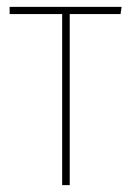

<svg xmlns="http://www.w3.org/2000/svg" viewBox="-20 -539 382 559"><path d="M334 -519 331 -498H183V0H161V-498H8V-519Z"/></svg>

Font: Fira Sans Extra Condensed Thin
Style: Regular
Weight: 250
Width: 1
Designer: Carrois Corporate & Edenspiekermann AG
Foundry: Carrois Corporate GbR & Edenspiekermann AG
Version: Version 4.203